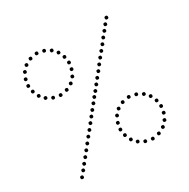

<svg xmlns="http://www.w3.org/2000/svg" viewBox="-163 -868 1015 1029"><g transform="rotate(-30 344.5 -353.5)"><path d="M189 -697Q179 -697 179 -707Q179 -717 189 -717Q199 -717 199 -707Q199 -697 189 -697ZM63 -568Q53 -568 53 -578Q53 -588 63 -588Q73 -588 73 -578Q73 -568 63 -568ZM69 -606Q59 -606 59 -616Q59 -626 69 -626Q79 -626 79 -616Q79 -606 69 -606ZM85 -642Q75 -642 75 -652Q75 -662 85 -662Q95 -662 95 -652Q95 -642 85 -642ZM111 -670Q101 -670 101 -680Q101 -690 111 -690Q121 -690 121 -680Q121 -670 111 -670ZM147 -689Q137 -689 137 -699Q137 -709 147 -709Q157 -709 157 -699Q157 -689 147 -689ZM315 -568Q305 -568 305 -578Q305 -588 315 -588Q325 -588 325 -578Q325 -568 315 -568ZM309 -606Q299 -606 299 -616Q299 -626 309 -626Q319 -626 319 -616Q319 -606 309 -606ZM293 -642Q283 -642 283 -652Q283 -662 293 -662Q303 -662 303 -652Q303 -642 293 -642ZM267 -670Q257 -670 257 -680Q257 -690 267 -690Q277 -690 277 -680Q277 -670 267 -670ZM231 -689Q221 -689 221 -699Q221 -709 231 -709Q241 -709 241 -699Q241 -689 231 -689ZM189 -459Q199 -459 199 -449Q199 -439 189 -439Q179 -439 179 -449Q179 -459 189 -459ZM69 -550Q79 -550 79 -540Q79 -530 69 -530Q59 -530 59 -540Q59 -550 69 -550ZM85 -514Q95 -514 95 -504Q95 -494 85 -494Q75 -494 75 -504Q75 -514 85 -514ZM111 -486Q121 -486 121 -476Q121 -466 111 -466Q101 -466 101 -476Q101 -486 111 -486ZM147 -467Q157 -467 157 -457Q157 -447 147 -447Q137 -447 137 -457Q137 -467 147 -467ZM309 -550Q319 -550 319 -540Q319 -530 309 -530Q299 -530 299 -540Q299 -550 309 -550ZM293 -514Q303 -514 303 -504Q303 -494 293 -494Q283 -494 283 -504Q283 -514 293 -514ZM267 -486Q277 -486 277 -476Q277 -466 267 -466Q257 -466 257 -476Q257 -486 267 -486ZM231 -467Q241 -467 241 -457Q241 -447 231 -447Q221 -447 221 -457Q221 -467 231 -467ZM500 -248Q490 -248 490 -258Q490 -268 500 -268Q510 -268 510 -258Q510 -248 500 -248ZM374 -119Q364 -119 364 -129Q364 -139 374 -139Q384 -139 384 -129Q384 -119 374 -119ZM380 -157Q370 -157 370 -167Q370 -177 380 -177Q390 -177 390 -167Q390 -157 380 -157ZM396 -193Q386 -193 386 -203Q386 -213 396 -213Q406 -213 406 -203Q406 -193 396 -193ZM422 -221Q412 -221 412 -231Q412 -241 422 -241Q432 -241 432 -231Q432 -221 422 -221ZM458 -240Q448 -240 448 -250Q448 -260 458 -260Q468 -260 468 -250Q468 -240 458 -240ZM626 -119Q616 -119 616 -129Q616 -139 626 -139Q636 -139 636 -129Q636 -119 626 -119ZM620 -157Q610 -157 610 -167Q610 -177 620 -177Q630 -177 630 -167Q630 -157 620 -157ZM604 -193Q594 -193 594 -203Q594 -213 604 -213Q614 -213 614 -203Q614 -193 604 -193ZM578 -221Q568 -221 568 -231Q568 -241 578 -241Q588 -241 588 -231Q588 -221 578 -221ZM542 -240Q532 -240 532 -250Q532 -260 542 -260Q552 -260 552 -250Q552 -240 542 -240ZM500 -10Q510 -10 510 0Q510 10 500 10Q490 10 490 0Q490 -10 500 -10ZM380 -101Q390 -101 390 -91Q390 -81 380 -81Q370 -81 370 -91Q370 -101 380 -101ZM396 -65Q406 -65 406 -55Q406 -45 396 -45Q386 -45 386 -55Q386 -65 396 -65ZM422 -37Q432 -37 432 -27Q432 -17 422 -17Q412 -17 412 -27Q412 -37 422 -37ZM458 -18Q468 -18 468 -8Q468 2 458 2Q448 2 448 -8Q448 -18 458 -18ZM620 -101Q630 -101 630 -91Q630 -81 620 -81Q610 -81 610 -91Q610 -101 620 -101ZM604 -65Q614 -65 614 -55Q614 -45 604 -45Q594 -45 594 -55Q594 -65 604 -65ZM578 -37Q588 -37 588 -27Q588 -17 578 -17Q568 -17 568 -27Q568 -37 578 -37ZM542 -18Q552 -18 552 -8Q552 2 542 2Q532 2 532 -8Q532 -18 542 -18ZM68 0Q58 0 58 -10Q58 -20 68 -20Q78 -20 78 -10Q78 0 68 0ZM319 -313Q309 -313 309 -323Q309 -333 319 -333Q329 -333 329 -323Q329 -313 319 -313ZM361 -365Q351 -365 351 -375Q351 -385 361 -385Q371 -385 371 -375Q371 -365 361 -365ZM340 -340Q330 -340 330 -350Q330 -360 340 -360Q350 -360 350 -350Q350 -340 340 -340ZM252 -229Q242 -229 242 -239Q242 -249 252 -249Q262 -249 262 -239Q262 -229 252 -229ZM296 -285Q286 -285 286 -295Q286 -305 296 -305Q306 -305 306 -295Q306 -285 296 -285ZM274 -257Q264 -257 264 -267Q264 -277 274 -277Q284 -277 284 -267Q284 -257 274 -257ZM206 -172Q196 -172 196 -182Q196 -192 206 -192Q216 -192 216 -182Q216 -172 206 -172ZM229 -200Q219 -200 219 -210Q219 -220 229 -220Q239 -220 239 -210Q239 -200 229 -200ZM137 -85Q127 -85 127 -95Q127 -105 137 -105Q147 -105 147 -95Q147 -85 137 -85ZM183 -143Q173 -143 173 -153Q173 -163 183 -163Q193 -163 193 -153Q193 -143 183 -143ZM160 -114Q150 -114 150 -124Q150 -134 160 -134Q170 -134 170 -124Q170 -114 160 -114ZM92 -29Q82 -29 82 -39Q82 -49 92 -49Q102 -49 102 -39Q102 -29 92 -29ZM114 -57Q104 -57 104 -67Q104 -77 114 -77Q124 -77 124 -67Q124 -57 114 -57ZM609 -676Q599 -676 599 -686Q599 -696 609 -696Q619 -696 619 -686Q619 -676 609 -676ZM541 -592Q531 -592 531 -602Q531 -612 541 -612Q551 -612 551 -602Q551 -592 541 -592ZM586 -648Q576 -648 576 -658Q576 -668 586 -668Q596 -668 596 -658Q596 -648 586 -648ZM564 -620Q554 -620 554 -630Q554 -640 564 -640Q574 -640 574 -630Q574 -620 564 -620ZM496 -535Q486 -535 486 -545Q486 -555 496 -555Q506 -555 506 -545Q506 -535 496 -535ZM519 -563Q509 -563 509 -573Q509 -583 519 -583Q529 -583 529 -573Q529 -563 519 -563ZM428 -449Q418 -449 418 -459Q418 -469 428 -469Q438 -469 438 -459Q438 -449 428 -449ZM473 -507Q463 -507 463 -517Q463 -527 473 -527Q483 -527 483 -517Q483 -507 473 -507ZM450 -478Q440 -478 440 -488Q440 -498 450 -498Q460 -498 460 -488Q460 -478 450 -478ZM383 -393Q373 -393 373 -403Q373 -413 383 -413Q393 -413 393 -403Q393 -393 383 -393ZM405 -421Q395 -421 395 -431Q395 -441 405 -441Q415 -441 415 -431Q415 -421 405 -421Z"/></g></svg>

Font: Raleway Dots 
Style: Regular
Weight: 400
Version: Version 1.000